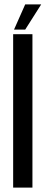

<svg xmlns="http://www.w3.org/2000/svg" viewBox="-20 -856 208 876"><path d="M44 -721H95L168 -836H95ZM40 0H128V-700H40Z"/></svg>

Font: Queering
Style: Regular
Weight: 400
Designer: Adam Naccarato
Foundry: adamnac
Version: Version 2.000;hotconv 1.0.109;makeotfexe 2.5.65596